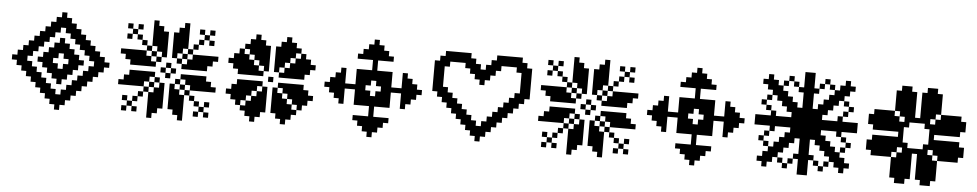

<svg xmlns="http://www.w3.org/2000/svg" viewBox="-43 -1194 7919 1556"><g transform="rotate(5 3916.5 -416.5)"><path d="M250 -416.7H291.7V-375H250ZM291.7 -458.3H333.3V-416.7H291.7ZM333.3 -500H375V-458.3H333.3ZM375 -541.7H416.7V-500H375ZM416.7 -583.3H458.3V-541.7H416.7ZM458.3 -541.7H500V-500H458.3ZM500 -500H541.7V-458.3H500ZM541.7 -458.3H583.3V-416.7H541.7ZM583.3 -416.7H625V-375H583.3ZM541.7 -375H583.3V-333.3H541.7ZM500 -333.3H541.7V-291.7H500ZM458.3 -291.7H500V-250H458.3ZM416.7 -250H458.3V-208.3H416.7ZM375 -291.7H416.7V-250H375ZM333.3 -333.3H375V-291.7H333.3ZM291.7 -375H333.3V-333.3H291.7ZM41.7 -416.7H83.3V-375H41.7ZM83.3 -458.3H125V-416.7H83.3ZM125 -500H166.7V-458.3H125ZM125 -333.3H166.7V-291.7H125ZM83.3 -375H125V-333.3H83.3ZM166.7 -541.7H208.3V-500H166.7ZM208.3 -583.3H250V-541.7H208.3ZM250 -625H291.7V-583.3H250ZM291.7 -666.7H333.3V-625H291.7ZM333.3 -708.3H375V-666.7H333.3ZM375 -750H416.7V-708.3H375ZM416.7 -791.7H458.3V-750H416.7ZM166.7 -291.7H208.3V-250H166.7ZM208.3 -250H250V-208.3H208.3ZM250 -208.3H291.7V-166.7H250ZM291.7 -166.7H333.3V-125H291.7ZM333.3 -125H375V-83.3H333.3ZM375 -83.3H416.7V-41.7H375ZM416.7 -41.7H458.3V0H416.7ZM458.3 -83.3H500V-41.7H458.3ZM500 -125H541.7V-83.3H500ZM541.7 -166.7H583.3V-125H541.7ZM583.3 -208.3H625V-166.7H583.3ZM625 -250H666.7V-208.3H625ZM666.7 -291.7H708.3V-250H666.7ZM708.3 -333.3H750V-291.7H708.3ZM750 -375H791.7V-333.3H750ZM791.7 -416.7H833.3V-375H791.7ZM666.7 -541.7H708.3V-500H666.7ZM708.3 -500H750V-458.3H708.3ZM750 -458.3H791.7V-416.7H750ZM625 -583.3H666.7V-541.7H625ZM583.3 -625H625V-583.3H583.3ZM541.7 -666.7H583.3V-625H541.7ZM500 -708.3H541.7V-666.7H500ZM458.3 -750H500V-708.3H458.3ZM83.3 -416.7H125V-375H83.3ZM125 -375H166.7V-333.3H125ZM166.7 -333.3H208.3V-291.7H166.7ZM208.3 -291.7H250V-250H208.3ZM250 -250H291.7V-208.3H250ZM291.7 -208.3H333.3V-166.7H291.7ZM333.3 -166.7H375V-125H333.3ZM375 -125H416.7V-83.3H375ZM416.7 -83.3H458.3V-41.7H416.7ZM458.3 -125H500V-83.3H458.3ZM500 -166.7H541.7V-125H500ZM541.7 -208.3H583.3V-166.7H541.7ZM583.3 -250H625V-208.3H583.3ZM625 -291.7H666.7V-250H625ZM666.7 -333.3H708.3V-291.7H666.7ZM708.3 -375H750V-333.3H708.3ZM750 -416.7H791.7V-375H750ZM708.3 -458.3H750V-416.7H708.3ZM666.7 -500H708.3V-458.3H666.7ZM625 -541.7H666.7V-500H625ZM583.3 -583.3H625V-541.7H583.3ZM541.7 -625H583.3V-583.3H541.7ZM500 -666.7H541.7V-625H500ZM458.3 -708.3H500V-666.7H458.3ZM416.7 -750H458.3V-708.3H416.7ZM375 -708.3H416.7V-666.7H375ZM333.3 -666.7H375V-625H333.3ZM291.7 -625H333.3V-583.3H291.7ZM250 -583.3H291.7V-541.7H250ZM208.3 -541.7H250V-500H208.3ZM166.7 -500H208.3V-458.3H166.7ZM125 -458.3H166.7V-416.7H125ZM291.7 -416.7H333.3V-375H291.7ZM333.3 -458.3H375V-416.7H333.3ZM375 -500H416.7V-458.3H375ZM416.7 -541.7H458.3V-500H416.7ZM458.3 -500H500V-458.3H458.3ZM500 -458.3H541.7V-416.7H500ZM541.7 -416.7H583.3V-375H541.7ZM500 -375H541.7V-333.3H500ZM458.3 -333.3H500V-291.7H458.3ZM416.7 -291.7H458.3V-250H416.7ZM375 -333.3H416.7V-291.7H375ZM333.3 -375H375V-333.3H333.3ZM333.3 -416.7H375V-375H333.3ZM375 -458.3H416.7V-416.7H375ZM416.7 -500H458.3V-458.3H416.7ZM458.3 -458.3H500V-416.7H458.3ZM500 -416.7H541.7V-375H500ZM458.3 -375H500V-333.3H458.3ZM416.7 -333.3H458.3V-291.7H416.7ZM375 -375H416.7V-333.3H375ZM416.7 -125H458.3V-83.3H416.7ZM375 -166.7H416.7V-125H375ZM333.3 -208.3H375V-166.7H333.3ZM291.7 -250H333.3V-208.3H291.7ZM250 -291.7H291.7V-250H250ZM208.3 -333.3H250V-291.7H208.3ZM166.7 -375H208.3V-333.3H166.7ZM125 -416.7H166.7V-375H125ZM166.7 -458.3H208.3V-416.7H166.7ZM208.3 -500H250V-458.3H208.3ZM250 -541.7H291.7V-500H250ZM291.7 -583.3H333.3V-541.7H291.7ZM333.3 -625H375V-583.3H333.3ZM375 -666.7H416.7V-625H375ZM416.7 -708.3H458.3V-666.7H416.7ZM458.3 -666.7H500V-625H458.3ZM500 -625H541.7V-583.3H500ZM541.7 -583.3H583.3V-541.7H541.7ZM583.3 -541.7H625V-500H583.3ZM625 -500H666.7V-458.3H625ZM666.7 -458.3H708.3V-416.7H666.7ZM708.3 -416.7H750V-375H708.3ZM666.7 -375H708.3V-333.3H666.7ZM625 -333.3H666.7V-291.7H625ZM583.3 -291.7H625V-250H583.3ZM541.7 -250H583.3V-208.3H541.7ZM500 -208.3H541.7V-166.7H500ZM458.3 -166.7H500V-125H458.3Z M1000 -500H1041.7V-458.3H1000ZM1041.7 -500H1083.3V-458.3H1041.7ZM1083.3 -500H1125V-458.3H1083.3ZM958.3 -541.7H1000V-500H958.3ZM1041.7 -458.3H1083.3V-416.7H1041.7ZM1083.3 -458.3H1125V-416.7H1083.3ZM1083.3 -541.7H1125V-500H1083.3ZM1000 -541.7H1041.7V-500H1000ZM1041.7 -541.7H1083.3V-500H1041.7ZM1041.7 -375H1083.3V-333.3H1041.7ZM1083.3 -375H1125V-333.3H1083.3ZM1041.7 -333.3H1083.3V-291.7H1041.7ZM1000 -333.3H1041.7V-291.7H1000ZM1000 -291.7H1041.7V-250H1000ZM958.3 -291.7H1000V-250H958.3ZM1083.3 -291.7H1125V-250H1083.3ZM1083.3 -333.3H1125V-291.7H1083.3ZM1041.7 -291.7H1083.3V-250H1041.7ZM1166.7 -83.3H1208.3V-41.7H1166.7ZM1208.3 -125H1250V-83.3H1208.3ZM1250 -166.7H1291.7V-125H1250ZM1250 -208.3H1291.7V-166.7H1250ZM1208.3 -208.3H1250V-166.7H1208.3ZM1166.7 -208.3H1208.3V-166.7H1166.7ZM1166.7 -166.7H1208.3V-125H1166.7ZM1166.7 -125H1208.3V-83.3H1166.7ZM1208.3 -166.7H1250V-125H1208.3ZM1333.3 -166.7H1375V-125H1333.3ZM1333.3 -208.3H1375V-166.7H1333.3ZM1375 -125H1416.7V-83.3H1375ZM1416.7 -83.3H1458.3V-41.7H1416.7ZM1416.7 -208.3H1458.3V-166.7H1416.7ZM1375 -208.3H1416.7V-166.7H1375ZM1375 -166.7H1416.7V-125H1375ZM1416.7 -166.7H1458.3V-125H1416.7ZM1416.7 -125H1458.3V-83.3H1416.7ZM1125 -375H1166.7V-333.3H1125ZM1166.7 -375H1208.3V-333.3H1166.7ZM1250 -291.7H1291.7V-250H1250ZM1250 -250H1291.7V-208.3H1250ZM1125 -458.3H1166.7V-416.7H1125ZM1166.7 -458.3H1208.3V-416.7H1166.7ZM1250 -541.7H1291.7V-500H1250ZM1250 -583.3H1291.7V-541.7H1250ZM1208.3 -583.3H1250V-541.7H1208.3ZM1125 -500H1166.7V-458.3H1125ZM1208.3 -250H1250V-208.3H1208.3ZM1125 -333.3H1166.7V-291.7H1125ZM1166.7 -625H1208.3V-583.3H1166.7ZM1166.7 -666.7H1208.3V-625H1166.7ZM1166.7 -708.3H1208.3V-666.7H1166.7ZM1166.7 -750H1208.3V-708.3H1166.7ZM1208.3 -625H1250V-583.3H1208.3ZM1208.3 -666.7H1250V-625H1208.3ZM1208.3 -708.3H1250V-666.7H1208.3ZM1250 -625H1291.7V-583.3H1250ZM1333.3 -541.7H1375V-500H1333.3ZM1333.3 -583.3H1375V-541.7H1333.3ZM1333.3 -625H1375V-583.3H1333.3ZM1333.3 -666.7H1375V-625H1333.3ZM1375 -583.3H1416.7V-541.7H1375ZM1375 -625H1416.7V-583.3H1375ZM1375 -666.7H1416.7V-625H1375ZM1375 -708.3H1416.7V-666.7H1375ZM1416.7 -625H1458.3V-583.3H1416.7ZM1416.7 -666.7H1458.3V-625H1416.7ZM1416.7 -708.3H1458.3V-666.7H1416.7ZM1416.7 -750H1458.3V-708.3H1416.7ZM1458.3 -500H1500V-458.3H1458.3ZM1416.7 -458.3H1458.3V-416.7H1416.7ZM1458.3 -458.3H1500V-416.7H1458.3ZM1416.7 -375H1458.3V-333.3H1416.7ZM1458.3 -375H1500V-333.3H1458.3ZM1333.3 -291.7H1375V-250H1333.3ZM1333.3 -250H1375V-208.3H1333.3ZM1375 -250H1416.7V-208.3H1375ZM1458.3 -333.3H1500V-291.7H1458.3ZM1583.3 -291.7H1625V-250H1583.3ZM1541.7 -291.7H1583.3V-250H1541.7ZM1500 -291.7H1541.7V-250H1500ZM1541.7 -333.3H1583.3V-291.7H1541.7ZM1500 -333.3H1541.7V-291.7H1500ZM1500 -375H1541.7V-333.3H1500ZM1500 -541.7H1541.7V-500H1500ZM1541.7 -541.7H1583.3V-500H1541.7ZM1583.3 -541.7H1625V-500H1583.3ZM1500 -458.3H1541.7V-416.7H1500ZM1500 -500H1541.7V-458.3H1500ZM1541.7 -500H1583.3V-458.3H1541.7ZM1541.7 -458.3H1583.3V-416.7H1541.7ZM1583.3 -500H1625V-458.3H1583.3ZM1625 -541.7H1666.7V-500H1625ZM1541.7 -375H1583.3V-333.3H1541.7ZM1583.3 -333.3H1625V-291.7H1583.3ZM1625 -291.7H1666.7V-250H1625ZM1250 -666.7H1291.7V-625H1250ZM1208.3 -500H1250V-458.3H1208.3ZM1166.7 -541.7H1208.3V-500H1166.7ZM1125 -583.3H1166.7V-541.7H1125ZM1208.3 -333.3H1250V-291.7H1208.3ZM1166.7 -291.7H1208.3V-250H1166.7ZM1125 -250H1166.7V-208.3H1125ZM1416.7 -291.7H1458.3V-250H1416.7ZM1375 -333.3H1416.7V-291.7H1375ZM1458.3 -250H1500V-208.3H1458.3ZM1458.3 -583.3H1500V-541.7H1458.3ZM1416.7 -541.7H1458.3V-500H1416.7ZM1375 -500H1416.7V-458.3H1375ZM1416.7 -41.7H1458.3V0H1416.7ZM1375 -83.3H1416.7V-41.7H1375ZM1333.3 -125H1375V-83.3H1333.3ZM1166.7 -41.7H1208.3V0H1166.7ZM1208.3 -83.3H1250V-41.7H1208.3ZM1250 -125H1291.7V-83.3H1250ZM1000 -458.3H1041.7V-416.7H1000ZM958.3 -500H1000V-458.3H958.3ZM916.7 -541.7H958.3V-500H916.7ZM1000 -375H1041.7V-333.3H1000ZM958.3 -333.3H1000V-291.7H958.3ZM916.7 -291.7H958.3V-250H916.7ZM1583.3 -375H1625V-333.3H1583.3ZM1625 -333.3H1666.7V-291.7H1625ZM1666.7 -291.7H1708.3V-250H1666.7ZM1583.3 -458.3H1625V-416.7H1583.3ZM1625 -500H1666.7V-458.3H1625ZM1666.7 -541.7H1708.3V-500H1666.7ZM1333.3 -708.3H1375V-666.7H1333.3ZM1375 -750H1416.7V-708.3H1375ZM1416.7 -791.7H1458.3V-750H1416.7ZM1250 -708.3H1291.7V-666.7H1250ZM1208.3 -750H1250V-708.3H1208.3ZM1166.7 -791.7H1208.3V-750H1166.7ZM1291.7 -458.3H1333.3V-416.7H1291.7ZM1250 -416.7H1291.7V-375H1250ZM1291.7 -375H1333.3V-333.3H1291.7ZM1333.3 -416.7H1375V-375H1333.3ZM1500 -625H1541.7V-583.3H1500ZM1541.7 -666.7H1583.3V-625H1541.7ZM1583.3 -708.3H1625V-666.7H1583.3ZM1541.7 -750H1583.3V-708.3H1541.7ZM1625 -750H1666.7V-708.3H1625ZM1625 -666.7H1666.7V-625H1625ZM1083.3 -625H1125V-583.3H1083.3ZM1041.7 -666.7H1083.3V-625H1041.7ZM1000 -708.3H1041.7V-666.7H1000ZM958.3 -750H1000V-708.3H958.3ZM1041.7 -750H1083.3V-708.3H1041.7ZM958.3 -666.7H1000V-625H958.3ZM1083.3 -208.3H1125V-166.7H1083.3ZM1041.7 -166.7H1083.3V-125H1041.7ZM1000 -125H1041.7V-83.3H1000ZM1041.7 -83.3H1083.3V-41.7H1041.7ZM958.3 -83.3H1000V-41.7H958.3ZM958.3 -166.7H1000V-125H958.3ZM1500 -208.3H1541.7V-166.7H1500ZM1541.7 -166.7H1583.3V-125H1541.7ZM1583.3 -125H1625V-83.3H1583.3ZM1625 -166.7H1666.7V-125H1625ZM1625 -83.3H1666.7V-41.7H1625ZM1541.7 -83.3H1583.3V-41.7H1541.7Z M2041.7 -125H2083.3V-83.3H2041.7ZM2000 -125H2041.7V-83.3H2000ZM1958.3 -125H2000V-83.3H1958.3ZM2083.3 -166.7H2125V-125H2083.3ZM2041.7 -166.7H2083.3V-125H2041.7ZM2000 -166.7H2041.7V-125H2000ZM1958.3 -166.7H2000V-125H1958.3ZM1916.7 -166.7H1958.3V-125H1916.7ZM2083.3 -208.3H2125V-166.7H2083.3ZM2041.7 -208.3H2083.3V-166.7H2041.7ZM2000 -208.3H2041.7V-166.7H2000ZM2083.3 -250H2125V-208.3H2083.3ZM2041.7 -250H2083.3V-208.3H2041.7ZM2083.3 -291.7H2125V-250H2083.3ZM1958.3 -208.3H2000V-166.7H1958.3ZM2000 -250H2041.7V-208.3H2000ZM2041.7 -291.7H2083.3V-250H2041.7ZM2083.3 -333.3H2125V-291.7H2083.3ZM2166.7 -166.7H2208.3V-125H2166.7ZM2166.7 -208.3H2208.3V-166.7H2166.7ZM2166.7 -250H2208.3V-208.3H2166.7ZM2166.7 -291.7H2208.3V-250H2166.7ZM2166.7 -333.3H2208.3V-291.7H2166.7ZM2208.3 -291.7H2250V-250H2208.3ZM2250 -250H2291.7V-208.3H2250ZM2291.7 -208.3H2333.3V-166.7H2291.7ZM2333.3 -166.7H2375V-125H2333.3ZM2291.7 -125H2333.3V-83.3H2291.7ZM2250 -125H2291.7V-83.3H2250ZM2208.3 -125H2250V-83.3H2208.3ZM2208.3 -166.7H2250V-125H2208.3ZM2208.3 -208.3H2250V-166.7H2208.3ZM2208.3 -250H2250V-208.3H2208.3ZM2250 -208.3H2291.7V-166.7H2250ZM2250 -166.7H2291.7V-125H2250ZM2291.7 -166.7H2333.3V-125H2291.7ZM2375 -208.3H2416.7V-166.7H2375ZM2333.3 -250H2375V-208.3H2333.3ZM2291.7 -291.7H2333.3V-250H2291.7ZM2250 -333.3H2291.7V-291.7H2250ZM2208.3 -375H2250V-333.3H2208.3ZM2250 -375H2291.7V-333.3H2250ZM2291.7 -375H2333.3V-333.3H2291.7ZM2333.3 -375H2375V-333.3H2333.3ZM2375 -375H2416.7V-333.3H2375ZM2291.7 -333.3H2333.3V-291.7H2291.7ZM2333.3 -333.3H2375V-291.7H2333.3ZM2375 -333.3H2416.7V-291.7H2375ZM2375 -291.7H2416.7V-250H2375ZM2333.3 -291.7H2375V-250H2333.3ZM2375 -250H2416.7V-208.3H2375ZM2416.7 -250H2458.3V-208.3H2416.7ZM2416.7 -291.7H2458.3V-250H2416.7ZM2416.7 -333.3H2458.3V-291.7H2416.7ZM2041.7 -375H2083.3V-333.3H2041.7ZM2000 -375H2041.7V-333.3H2000ZM1958.3 -375H2000V-333.3H1958.3ZM1916.7 -375H1958.3V-333.3H1916.7ZM1875 -375H1916.7V-333.3H1875ZM2000 -333.3H2041.7V-291.7H2000ZM1958.3 -291.7H2000V-250H1958.3ZM1916.7 -250H1958.3V-208.3H1916.7ZM1875 -208.3H1916.7V-166.7H1875ZM1875 -250H1916.7V-208.3H1875ZM1875 -291.7H1916.7V-250H1875ZM1875 -333.3H1916.7V-291.7H1875ZM1916.7 -333.3H1958.3V-291.7H1916.7ZM1958.3 -333.3H2000V-291.7H1958.3ZM1916.7 -291.7H1958.3V-250H1916.7ZM1833.3 -250H1875V-208.3H1833.3ZM1833.3 -291.7H1875V-250H1833.3ZM1833.3 -333.3H1875V-291.7H1833.3ZM2041.7 -666.7V-708.3H2083.3V-666.7ZM2000 -666.7V-708.3H2041.7V-666.7ZM1958.3 -666.7V-708.3H2000V-666.7ZM2083.3 -625V-666.7H2125V-625ZM2041.7 -625V-666.7H2083.3V-625ZM2000 -625V-666.7H2041.7V-625ZM1958.3 -625V-666.7H2000V-625ZM1916.7 -625V-666.7H1958.3V-625ZM2083.3 -583.3V-625H2125V-583.3ZM2041.7 -583.3V-625H2083.3V-583.3ZM2000 -583.3V-625H2041.7V-583.3ZM2083.3 -541.7V-583.3H2125V-541.7ZM2041.7 -541.7V-583.3H2083.3V-541.7ZM2083.3 -500V-541.7H2125V-500ZM1958.3 -583.3V-625H2000V-583.3ZM2000 -541.7V-583.3H2041.7V-541.7ZM2041.7 -500V-541.7H2083.3V-500ZM2083.3 -458.3V-500H2125V-458.3ZM2166.7 -625V-666.7H2208.3V-625ZM2166.7 -583.3V-625H2208.3V-583.3ZM2166.7 -541.7V-583.3H2208.3V-541.7ZM2166.7 -500V-541.7H2208.3V-500ZM2166.7 -458.3V-500H2208.3V-458.3ZM2208.3 -500V-541.7H2250V-500ZM2250 -541.7V-583.3H2291.7V-541.7ZM2291.7 -583.3V-625H2333.3V-583.3ZM2333.3 -625V-666.7H2375V-625ZM2291.7 -666.7V-708.3H2333.3V-666.7ZM2250 -666.7V-708.3H2291.7V-666.7ZM2208.3 -666.7V-708.3H2250V-666.7ZM2208.3 -625V-666.7H2250V-625ZM2208.3 -583.3V-625H2250V-583.3ZM2208.3 -541.7V-583.3H2250V-541.7ZM2250 -583.3V-625H2291.7V-583.3ZM2250 -625V-666.7H2291.7V-625ZM2291.7 -625V-666.7H2333.3V-625ZM2375 -583.3V-625H2416.7V-583.3ZM2333.3 -541.7V-583.3H2375V-541.7ZM2291.7 -500V-541.7H2333.3V-500ZM2250 -458.3V-500H2291.7V-458.3ZM2208.3 -416.7V-458.3H2250V-416.7ZM2250 -416.7V-458.3H2291.7V-416.7ZM2291.7 -416.7V-458.3H2333.3V-416.7ZM2333.3 -416.7V-458.3H2375V-416.7ZM2375 -416.7V-458.3H2416.7V-416.7ZM2291.7 -458.3V-500H2333.3V-458.3ZM2333.3 -458.3V-500H2375V-458.3ZM2375 -458.3V-500H2416.7V-458.3ZM2375 -500V-541.7H2416.7V-500ZM2333.3 -500V-541.7H2375V-500ZM2375 -541.7V-583.3H2416.7V-541.7ZM2416.7 -541.7V-583.3H2458.3V-541.7ZM2416.7 -500V-541.7H2458.3V-500ZM2416.7 -458.3V-500H2458.3V-458.3ZM2041.7 -416.7V-458.3H2083.3V-416.7ZM2000 -416.7V-458.3H2041.7V-416.7ZM1958.3 -416.7V-458.3H2000V-416.7ZM1916.7 -416.7V-458.3H1958.3V-416.7ZM1875 -416.7V-458.3H1916.7V-416.7ZM2000 -458.3V-500H2041.7V-458.3ZM1958.3 -500V-541.7H2000V-500ZM1916.7 -541.7V-583.3H1958.3V-541.7ZM1875 -541.7V-583.3H1916.7V-541.7ZM1875 -500V-541.7H1916.7V-500ZM1875 -458.3V-500H1916.7V-458.3ZM1916.7 -458.3V-500H1958.3V-458.3ZM1958.3 -458.3V-500H2000V-458.3ZM1916.7 -500V-541.7H1958.3V-500ZM1833.3 -500V-541.7H1875V-500ZM1833.3 -458.3V-500H1875V-458.3ZM2125 -416.7H2166.7V-375H2125ZM1791.7 -291.7H1833.3V-250H1791.7ZM2000 -750H2041.7V-708.3H2000ZM2458.3 -541.7H2500V-500H2458.3ZM2458.3 -291.7H2500V-250H2458.3ZM2250 -83.3H2291.7V-41.7H2250ZM2000 -83.3H2041.7V-41.7H2000ZM2250 -750H2291.7V-708.3H2250ZM1875 -625H1916.7V-583.3H1875ZM1833.3 -583.3H1875V-541.7H1833.3ZM1791.7 -541.7H1833.3V-500H1791.7Z M2583.3 -416.7H2625V-375H2583.3ZM2625 -458.3H2666.7V-416.7H2625ZM2625 -416.7H2666.7V-375H2625ZM2625 -375H2666.7V-333.3H2625ZM2666.7 -500H2708.3V-458.3H2666.7ZM2666.7 -458.3H2708.3V-416.7H2666.7ZM2666.7 -416.7H2708.3V-375H2666.7ZM2666.7 -375H2708.3V-333.3H2666.7ZM2666.7 -333.3H2708.3V-291.7H2666.7ZM2708.3 -541.7H2750V-500H2708.3ZM2708.3 -458.3H2750V-416.7H2708.3ZM2708.3 -416.7H2750V-375H2708.3ZM2708.3 -375H2750V-333.3H2708.3ZM2708.3 -333.3H2750V-291.7H2708.3ZM2708.3 -291.7H2750V-250H2708.3ZM2708.3 -500H2750V-458.3H2708.3ZM2750 -416.7H2791.7V-375H2750ZM2791.7 -416.7H2833.3V-375H2791.7ZM2833.3 -416.7H2875V-375H2833.3ZM2833.3 -458.3H2875V-416.7H2833.3ZM2833.3 -500H2875V-458.3H2833.3ZM2833.3 -541.7H2875V-500H2833.3ZM2875 -541.7H2916.7V-500H2875ZM2916.7 -541.7H2958.3V-500H2916.7ZM2958.3 -541.7H3000V-500H2958.3ZM3000 -541.7H3041.7V-500H3000ZM3041.7 -541.7H3083.3V-500H3041.7ZM2833.3 -375H2875V-333.3H2833.3ZM2833.3 -333.3H2875V-291.7H2833.3ZM2833.3 -291.7H2875V-250H2833.3ZM2875 -291.7H2916.7V-250H2875ZM2916.7 -291.7H2958.3V-250H2916.7ZM2958.3 -291.7H3000V-250H2958.3ZM3000 -291.7H3041.7V-250H3000ZM3041.7 -291.7H3083.3V-250H3041.7ZM3083.3 -291.7H3125V-250H3083.3ZM3083.3 -333.3H3125V-291.7H3083.3ZM3041.7 -375H3083.3V-333.3H3041.7ZM3041.7 -416.7H3083.3V-375H3041.7ZM3041.7 -458.3H3083.3V-416.7H3041.7ZM3041.7 -500H3083.3V-458.3H3041.7ZM3083.3 -541.7H3125V-500H3083.3ZM3083.3 -500H3125V-458.3H3083.3ZM3083.3 -458.3H3125V-416.7H3083.3ZM3083.3 -416.7H3125V-375H3083.3ZM3083.3 -375H3125V-333.3H3083.3ZM3041.7 -333.3H3083.3V-291.7H3041.7ZM3000 -333.3H3041.7V-291.7H3000ZM2958.3 -333.3H3000V-291.7H2958.3ZM2916.7 -333.3H2958.3V-291.7H2916.7ZM2875 -333.3H2916.7V-291.7H2875ZM2875 -375H2916.7V-333.3H2875ZM2875 -416.7H2916.7V-375H2875ZM2875 -500H2916.7V-458.3H2875ZM2916.7 -500H2958.3V-458.3H2916.7ZM2958.3 -500H3000V-458.3H2958.3ZM3000 -500H3041.7V-458.3H3000ZM3000 -458.3H3041.7V-416.7H3000ZM2875 -458.3H2916.7V-416.7H2875ZM2916.7 -458.3H2958.3V-416.7H2916.7ZM2916.7 -375H2958.3V-333.3H2916.7ZM3000 -375H3041.7V-333.3H3000ZM3375 -416.7V-375H3333.3V-416.7ZM3333.3 -458.3V-416.7H3291.7V-458.3ZM3333.3 -416.7V-375H3291.7V-416.7ZM3333.3 -375V-333.3H3291.7V-375ZM3291.7 -500V-458.3H3250V-500ZM3291.7 -458.3V-416.7H3250V-458.3ZM3291.7 -416.7V-375H3250V-416.7ZM3291.7 -375V-333.3H3250V-375ZM3291.7 -333.3V-291.7H3250V-333.3ZM3250 -541.7V-500H3208.3V-541.7ZM3250 -458.3V-416.7H3208.3V-458.3ZM3250 -416.7V-375H3208.3V-416.7ZM3250 -375V-333.3H3208.3V-375ZM3250 -333.3V-291.7H3208.3V-333.3ZM3250 -291.7V-250H3208.3V-291.7ZM3250 -500V-458.3H3208.3V-500ZM3208.3 -416.7V-375H3166.7V-416.7ZM3166.7 -416.7V-375H3125V-416.7ZM3000 0H2958.3V-41.7H3000ZM3041.7 -41.7H3000V-83.3H3041.7ZM3000 -41.7H2958.3V-83.3H3000ZM2958.3 -41.7H2916.7V-83.3H2958.3ZM3083.3 -83.3H3041.7V-125H3083.3ZM3041.7 -83.3H3000V-125H3041.7ZM3000 -83.3H2958.3V-125H3000ZM2958.3 -83.3H2916.7V-125H2958.3ZM2916.7 -83.3H2875V-125H2916.7ZM3125 -125H3083.3V-166.7H3125ZM3041.7 -125H3000V-166.7H3041.7ZM3000 -125H2958.3V-166.7H3000ZM2958.3 -125H2916.7V-166.7H2958.3ZM2916.7 -125H2875V-166.7H2916.7ZM2875 -125H2833.3V-166.7H2875ZM3083.3 -125H3041.7V-166.7H3083.3ZM3000 -166.7H2958.3V-208.3H3000ZM3000 -208.3H2958.3V-250H3000ZM3000 -791.7V-750H2958.3V-791.7ZM3041.7 -750V-708.3H3000V-750ZM3000 -750V-708.3H2958.3V-750ZM2958.3 -750V-708.3H2916.7V-750ZM3083.3 -708.3V-666.7H3041.7V-708.3ZM3041.7 -708.3V-666.7H3000V-708.3ZM3000 -708.3V-666.7H2958.3V-708.3ZM2958.3 -708.3V-666.7H2916.7V-708.3ZM2916.7 -708.3V-666.7H2875V-708.3ZM3125 -666.7V-625H3083.3V-666.7ZM3041.7 -666.7V-625H3000V-666.7ZM3000 -666.7V-625H2958.3V-666.7ZM2958.3 -666.7V-625H2916.7V-666.7ZM2916.7 -666.7V-625H2875V-666.7ZM2875 -666.7V-625H2833.3V-666.7ZM3083.3 -666.7V-625H3041.7V-666.7ZM3000 -625V-583.3H2958.3V-625ZM3000 -583.3V-541.7H2958.3V-583.3Z M3791.7 -125H3833.3V-83.3H3791.7ZM3750 -166.7H3791.7V-125H3750ZM3708.3 -208.3H3750V-166.7H3708.3ZM3666.7 -250H3708.3V-208.3H3666.7ZM3625 -291.7H3666.7V-250H3625ZM3583.3 -333.3H3625V-291.7H3583.3ZM3541.7 -375H3583.3V-333.3H3541.7ZM3541.7 -416.7H3583.3V-375H3541.7ZM3541.7 -458.3H3583.3V-416.7H3541.7ZM3500 -458.3H3541.7V-416.7H3500ZM3500 -500H3541.7V-458.3H3500ZM3500 -541.7H3541.7V-500H3500ZM3500 -583.3H3541.7V-541.7H3500ZM3458.3 -541.7H3500V-500H3458.3ZM3458.3 -583.3H3500V-541.7H3458.3ZM3458.3 -625H3500V-583.3H3458.3ZM3500 -416.7H3541.7V-375H3500ZM3458.3 -458.3H3500V-416.7H3458.3ZM3458.3 -500H3500V-458.3H3458.3ZM3875 -125H3916.7V-83.3H3875ZM3916.7 -166.7H3958.3V-125H3916.7ZM3958.3 -208.3H4000V-166.7H3958.3ZM4000 -250H4041.7V-208.3H4000ZM4041.7 -291.7H4083.3V-250H4041.7ZM4083.3 -333.3H4125V-291.7H4083.3ZM4125 -375H4166.7V-333.3H4125ZM4166.7 -416.7H4208.3V-375H4166.7ZM4208.3 -458.3H4250V-416.7H4208.3ZM4166.7 -458.3H4208.3V-416.7H4166.7ZM4125 -458.3H4166.7V-416.7H4125ZM4208.3 -500H4250V-458.3H4208.3ZM4208.3 -541.7H4250V-500H4208.3ZM4208.3 -583.3H4250V-541.7H4208.3ZM4208.3 -625H4250V-583.3H4208.3ZM4208.3 -666.7H4250V-625H4208.3ZM4166.7 -708.3H4208.3V-666.7H4166.7ZM3500 -666.7H3541.7V-625H3500ZM3500 -708.3H3541.7V-666.7H3500ZM3458.3 -666.7H3500V-625H3458.3ZM3541.7 -750H3583.3V-708.3H3541.7ZM3583.3 -750H3625V-708.3H3583.3ZM3625 -750H3666.7V-708.3H3625ZM3666.7 -750H3708.3V-708.3H3666.7ZM3708.3 -750H3750V-708.3H3708.3ZM3750 -708.3H3791.7V-666.7H3750ZM3791.7 -666.7H3833.3V-625H3791.7ZM4125 -708.3H4166.7V-666.7H4125ZM3875 -666.7H3916.7V-625H3875ZM3916.7 -708.3H3958.3V-666.7H3916.7ZM3958.3 -750H4000V-708.3H3958.3ZM4000 -750H4041.7V-708.3H4000ZM4041.7 -750H4083.3V-708.3H4041.7ZM4083.3 -750H4125V-708.3H4083.3ZM4125 -750H4166.7V-708.3H4125ZM3833.3 -625H3875V-583.3H3833.3ZM3833.3 -583.3H3875V-541.7H3833.3ZM3833.3 -166.7H3875V-125H3833.3ZM3833.3 -125H3875V-83.3H3833.3ZM3791.7 -166.7H3833.3V-125H3791.7ZM3791.7 -208.3H3833.3V-166.7H3791.7ZM3791.7 -583.3H3833.3V-541.7H3791.7ZM3791.7 -625H3833.3V-583.3H3791.7ZM3750 -625H3791.7V-583.3H3750ZM3750 -666.7H3791.7V-625H3750ZM3708.3 -666.7H3750V-625H3708.3ZM3708.3 -708.3H3750V-666.7H3708.3ZM3666.7 -708.3H3708.3V-666.7H3666.7ZM3541.7 -708.3H3583.3V-666.7H3541.7ZM3500 -625H3541.7V-583.3H3500ZM3583.3 -416.7H3625V-375H3583.3ZM3625 -375H3666.7V-333.3H3625ZM3583.3 -375H3625V-333.3H3583.3ZM3625 -333.3H3666.7V-291.7H3625ZM3666.7 -333.3H3708.3V-291.7H3666.7ZM3666.7 -291.7H3708.3V-250H3666.7ZM3708.3 -291.7H3750V-250H3708.3ZM3750 -250H3791.7V-208.3H3750ZM3708.3 -250H3750V-208.3H3708.3ZM3750 -208.3H3791.7V-166.7H3750ZM3875 -166.7H3916.7V-125H3875ZM3875 -208.3H3916.7V-166.7H3875ZM3875 -583.3H3916.7V-541.7H3875ZM3875 -625H3916.7V-583.3H3875ZM3916.7 -666.7H3958.3V-625H3916.7ZM3958.3 -666.7H4000V-625H3958.3ZM3958.3 -708.3H4000V-666.7H3958.3ZM4000 -708.3H4041.7V-666.7H4000ZM4041.7 -708.3H4083.3V-666.7H4041.7ZM4083.3 -708.3H4125V-666.7H4083.3ZM4166.7 -666.7H4208.3V-625H4166.7ZM4166.7 -625H4208.3V-583.3H4166.7ZM4166.7 -583.3H4208.3V-541.7H4166.7ZM4166.7 -541.7H4208.3V-500H4166.7ZM4166.7 -500H4208.3V-458.3H4166.7ZM4083.3 -416.7H4125V-375H4083.3ZM4125 -416.7H4166.7V-375H4125ZM4083.3 -375H4125V-333.3H4083.3ZM4041.7 -375H4083.3V-333.3H4041.7ZM4041.7 -333.3H4083.3V-291.7H4041.7ZM4000 -333.3H4041.7V-291.7H4000ZM4000 -291.7H4041.7V-250H4000ZM3958.3 -291.7H4000V-250H3958.3ZM3958.3 -250H4000V-208.3H3958.3ZM3916.7 -250H3958.3V-208.3H3916.7ZM3916.7 -208.3H3958.3V-166.7H3916.7ZM4125 -666.7H4166.7V-625H4125ZM3916.7 -625H3958.3V-583.3H3916.7ZM3583.3 -708.3H3625V-666.7H3583.3ZM3541.7 -666.7H3583.3V-625H3541.7ZM3625 -708.3H3666.7V-666.7H3625ZM3833.3 -541.7H3875V-500H3833.3ZM3833.3 -83.3H3875V-41.7H3833.3Z M4416.7 -500H4458.3V-458.3H4416.7ZM4458.3 -500H4500V-458.3H4458.3ZM4500 -500H4541.7V-458.3H4500ZM4375 -541.7H4416.7V-500H4375ZM4458.3 -458.3H4500V-416.7H4458.3ZM4500 -458.3H4541.7V-416.7H4500ZM4500 -541.7H4541.7V-500H4500ZM4416.7 -541.7H4458.3V-500H4416.7ZM4458.3 -541.7H4500V-500H4458.3ZM4458.3 -375H4500V-333.3H4458.3ZM4500 -375H4541.7V-333.3H4500ZM4458.3 -333.3H4500V-291.7H4458.3ZM4416.7 -333.3H4458.3V-291.7H4416.7ZM4416.7 -291.7H4458.3V-250H4416.7ZM4375 -291.7H4416.7V-250H4375ZM4500 -291.7H4541.7V-250H4500ZM4500 -333.3H4541.7V-291.7H4500ZM4458.3 -291.7H4500V-250H4458.3ZM4583.3 -83.3H4625V-41.7H4583.3ZM4625 -125H4666.7V-83.3H4625ZM4666.7 -166.7H4708.3V-125H4666.7ZM4666.7 -208.3H4708.3V-166.7H4666.7ZM4625 -208.3H4666.7V-166.7H4625ZM4583.3 -208.3H4625V-166.7H4583.3ZM4583.3 -166.7H4625V-125H4583.3ZM4583.3 -125H4625V-83.3H4583.3ZM4625 -166.7H4666.7V-125H4625ZM4750 -166.7H4791.7V-125H4750ZM4750 -208.3H4791.7V-166.7H4750ZM4791.7 -125H4833.3V-83.3H4791.7ZM4833.3 -83.3H4875V-41.7H4833.3ZM4833.3 -208.3H4875V-166.7H4833.3ZM4791.7 -208.3H4833.3V-166.7H4791.7ZM4791.7 -166.7H4833.3V-125H4791.7ZM4833.3 -166.7H4875V-125H4833.3ZM4833.3 -125H4875V-83.3H4833.3ZM4541.7 -375H4583.3V-333.3H4541.7ZM4583.3 -375H4625V-333.3H4583.3ZM4666.7 -291.7H4708.3V-250H4666.7ZM4666.7 -250H4708.3V-208.3H4666.7ZM4541.7 -458.3H4583.3V-416.7H4541.7ZM4583.3 -458.3H4625V-416.7H4583.3ZM4666.7 -541.7H4708.3V-500H4666.7ZM4666.7 -583.3H4708.3V-541.7H4666.7ZM4625 -583.3H4666.7V-541.7H4625ZM4541.7 -500H4583.3V-458.3H4541.7ZM4625 -250H4666.7V-208.3H4625ZM4541.7 -333.3H4583.3V-291.7H4541.7ZM4583.3 -625H4625V-583.3H4583.3ZM4583.3 -666.7H4625V-625H4583.3ZM4583.3 -708.3H4625V-666.7H4583.3ZM4583.3 -750H4625V-708.3H4583.3ZM4625 -625H4666.7V-583.3H4625ZM4625 -666.7H4666.7V-625H4625ZM4625 -708.3H4666.7V-666.7H4625ZM4666.7 -625H4708.3V-583.3H4666.7ZM4750 -541.7H4791.7V-500H4750ZM4750 -583.3H4791.7V-541.7H4750ZM4750 -625H4791.7V-583.3H4750ZM4750 -666.7H4791.7V-625H4750ZM4791.7 -583.3H4833.3V-541.7H4791.7ZM4791.7 -625H4833.3V-583.3H4791.7ZM4791.7 -666.7H4833.3V-625H4791.7ZM4791.7 -708.3H4833.3V-666.7H4791.7ZM4833.3 -625H4875V-583.3H4833.3ZM4833.3 -666.7H4875V-625H4833.3ZM4833.3 -708.3H4875V-666.7H4833.3ZM4833.3 -750H4875V-708.3H4833.3ZM4875 -500H4916.7V-458.3H4875ZM4833.3 -458.3H4875V-416.7H4833.3ZM4875 -458.3H4916.7V-416.7H4875ZM4833.3 -375H4875V-333.3H4833.3ZM4875 -375H4916.7V-333.3H4875ZM4750 -291.7H4791.7V-250H4750ZM4750 -250H4791.7V-208.3H4750ZM4791.7 -250H4833.3V-208.3H4791.7ZM4875 -333.3H4916.7V-291.7H4875ZM5000 -291.7H5041.7V-250H5000ZM4958.3 -291.7H5000V-250H4958.3ZM4916.7 -291.7H4958.3V-250H4916.7ZM4958.3 -333.3H5000V-291.7H4958.3ZM4916.7 -333.3H4958.3V-291.7H4916.7ZM4916.7 -375H4958.3V-333.3H4916.7ZM4916.7 -541.7H4958.3V-500H4916.7ZM4958.3 -541.7H5000V-500H4958.3ZM5000 -541.7H5041.7V-500H5000ZM4916.7 -458.3H4958.3V-416.7H4916.7ZM4916.7 -500H4958.3V-458.3H4916.7ZM4958.3 -500H5000V-458.3H4958.3ZM4958.3 -458.3H5000V-416.7H4958.3ZM5000 -500H5041.7V-458.3H5000ZM5041.7 -541.7H5083.3V-500H5041.7ZM4958.3 -375H5000V-333.3H4958.3ZM5000 -333.3H5041.7V-291.7H5000ZM5041.7 -291.7H5083.3V-250H5041.7ZM4666.7 -666.7H4708.3V-625H4666.7ZM4625 -500H4666.7V-458.3H4625ZM4583.3 -541.7H4625V-500H4583.3ZM4541.7 -583.3H4583.3V-541.7H4541.7ZM4625 -333.3H4666.7V-291.7H4625ZM4583.3 -291.7H4625V-250H4583.3ZM4541.7 -250H4583.3V-208.3H4541.7ZM4833.3 -291.7H4875V-250H4833.3ZM4791.7 -333.3H4833.3V-291.7H4791.7ZM4875 -250H4916.7V-208.3H4875ZM4875 -583.3H4916.7V-541.7H4875ZM4833.3 -541.7H4875V-500H4833.3ZM4791.7 -500H4833.3V-458.3H4791.7ZM4833.3 -41.7H4875V0H4833.3ZM4791.7 -83.3H4833.3V-41.7H4791.7ZM4750 -125H4791.7V-83.3H4750ZM4583.3 -41.7H4625V0H4583.3ZM4625 -83.3H4666.7V-41.7H4625ZM4666.7 -125H4708.3V-83.3H4666.7ZM4416.7 -458.3H4458.3V-416.7H4416.7ZM4375 -500H4416.7V-458.3H4375ZM4333.3 -541.7H4375V-500H4333.3ZM4416.7 -375H4458.3V-333.3H4416.7ZM4375 -333.3H4416.7V-291.7H4375ZM4333.3 -291.7H4375V-250H4333.3ZM5000 -375H5041.7V-333.3H5000ZM5041.7 -333.3H5083.3V-291.7H5041.7ZM5083.3 -291.7H5125V-250H5083.3ZM5000 -458.3H5041.7V-416.7H5000ZM5041.7 -500H5083.3V-458.3H5041.7ZM5083.3 -541.7H5125V-500H5083.3ZM4750 -708.3H4791.7V-666.7H4750ZM4791.7 -750H4833.3V-708.3H4791.7ZM4833.3 -791.7H4875V-750H4833.3ZM4666.7 -708.3H4708.3V-666.7H4666.7ZM4625 -750H4666.7V-708.3H4625ZM4583.3 -791.7H4625V-750H4583.3ZM4708.3 -458.3H4750V-416.7H4708.3ZM4666.7 -416.7H4708.3V-375H4666.7ZM4708.3 -375H4750V-333.3H4708.3ZM4750 -416.7H4791.7V-375H4750ZM4916.7 -625H4958.3V-583.3H4916.7ZM4958.3 -666.7H5000V-625H4958.3ZM5000 -708.3H5041.7V-666.7H5000ZM4958.3 -750H5000V-708.3H4958.3ZM5041.7 -750H5083.3V-708.3H5041.7ZM5041.7 -666.7H5083.3V-625H5041.7ZM4500 -625H4541.7V-583.3H4500ZM4458.3 -666.7H4500V-625H4458.3ZM4416.7 -708.3H4458.3V-666.7H4416.7ZM4375 -750H4416.7V-708.3H4375ZM4458.3 -750H4500V-708.3H4458.3ZM4375 -666.7H4416.7V-625H4375ZM4500 -208.3H4541.7V-166.7H4500ZM4458.3 -166.7H4500V-125H4458.3ZM4416.7 -125H4458.3V-83.3H4416.7ZM4458.3 -83.3H4500V-41.7H4458.3ZM4375 -83.3H4416.7V-41.7H4375ZM4375 -166.7H4416.7V-125H4375ZM4916.7 -208.3H4958.3V-166.7H4916.7ZM4958.3 -166.7H5000V-125H4958.3ZM5000 -125H5041.7V-83.3H5000ZM5041.7 -166.7H5083.3V-125H5041.7ZM5041.7 -83.3H5083.3V-41.7H5041.7ZM4958.3 -83.3H5000V-41.7H4958.3Z M5208.3 -416.7H5250V-375H5208.3ZM5250 -458.3H5291.7V-416.7H5250ZM5250 -416.7H5291.7V-375H5250ZM5250 -375H5291.7V-333.3H5250ZM5291.7 -500H5333.3V-458.3H5291.7ZM5291.7 -458.3H5333.3V-416.7H5291.7ZM5291.7 -416.7H5333.3V-375H5291.7ZM5291.7 -375H5333.3V-333.3H5291.7ZM5291.7 -333.3H5333.3V-291.7H5291.7ZM5333.3 -541.7H5375V-500H5333.3ZM5333.3 -458.3H5375V-416.7H5333.3ZM5333.3 -416.7H5375V-375H5333.3ZM5333.3 -375H5375V-333.3H5333.3ZM5333.3 -333.3H5375V-291.7H5333.3ZM5333.3 -291.7H5375V-250H5333.3ZM5333.3 -500H5375V-458.3H5333.3ZM5375 -416.7H5416.7V-375H5375ZM5416.7 -416.7H5458.3V-375H5416.7ZM5458.3 -416.7H5500V-375H5458.3ZM5458.3 -458.3H5500V-416.7H5458.3ZM5458.3 -500H5500V-458.3H5458.3ZM5458.3 -541.7H5500V-500H5458.3ZM5500 -541.7H5541.7V-500H5500ZM5541.7 -541.7H5583.3V-500H5541.7ZM5583.3 -541.7H5625V-500H5583.3ZM5625 -541.7H5666.7V-500H5625ZM5666.7 -541.7H5708.3V-500H5666.7ZM5458.3 -375H5500V-333.3H5458.3ZM5458.3 -333.3H5500V-291.7H5458.3ZM5458.3 -291.7H5500V-250H5458.3ZM5500 -291.7H5541.7V-250H5500ZM5541.7 -291.7H5583.3V-250H5541.7ZM5583.3 -291.7H5625V-250H5583.3ZM5625 -291.7H5666.7V-250H5625ZM5666.7 -291.7H5708.3V-250H5666.7ZM5708.3 -291.7H5750V-250H5708.3ZM5708.3 -333.3H5750V-291.7H5708.3ZM5666.7 -375H5708.3V-333.3H5666.7ZM5666.7 -416.7H5708.3V-375H5666.7ZM5666.7 -458.3H5708.3V-416.7H5666.7ZM5666.7 -500H5708.3V-458.3H5666.7ZM5708.3 -541.7H5750V-500H5708.3ZM5708.3 -500H5750V-458.3H5708.3ZM5708.3 -458.3H5750V-416.7H5708.3ZM5708.3 -416.7H5750V-375H5708.3ZM5708.3 -375H5750V-333.3H5708.3ZM5666.7 -333.3H5708.3V-291.7H5666.7ZM5625 -333.3H5666.7V-291.7H5625ZM5583.3 -333.3H5625V-291.7H5583.3ZM5541.7 -333.3H5583.3V-291.7H5541.7ZM5500 -333.3H5541.7V-291.7H5500ZM5500 -375H5541.7V-333.3H5500ZM5500 -416.7H5541.7V-375H5500ZM5500 -500H5541.7V-458.3H5500ZM5541.7 -500H5583.3V-458.3H5541.7ZM5583.3 -500H5625V-458.3H5583.3ZM5625 -500H5666.7V-458.3H5625ZM5625 -458.3H5666.7V-416.7H5625ZM5500 -458.3H5541.7V-416.7H5500ZM5541.7 -458.3H5583.3V-416.7H5541.7ZM5541.7 -375H5583.3V-333.3H5541.7ZM5625 -375H5666.7V-333.3H5625ZM6000 -416.7V-375H5958.3V-416.7ZM5958.3 -458.3V-416.7H5916.7V-458.3ZM5958.3 -416.7V-375H5916.7V-416.7ZM5958.3 -375V-333.3H5916.7V-375ZM5916.7 -500V-458.3H5875V-500ZM5916.7 -458.3V-416.7H5875V-458.3ZM5916.7 -416.7V-375H5875V-416.7ZM5916.7 -375V-333.3H5875V-375ZM5916.7 -333.3V-291.7H5875V-333.3ZM5875 -541.7V-500H5833.3V-541.7ZM5875 -458.3V-416.7H5833.3V-458.3ZM5875 -416.7V-375H5833.3V-416.7ZM5875 -375V-333.3H5833.3V-375ZM5875 -333.3V-291.7H5833.3V-333.3ZM5875 -291.7V-250H5833.3V-291.7ZM5875 -500V-458.3H5833.3V-500ZM5833.3 -416.7V-375H5791.7V-416.7ZM5791.7 -416.7V-375H5750V-416.7ZM5625 0H5583.3V-41.7H5625ZM5666.7 -41.7H5625V-83.3H5666.7ZM5625 -41.7H5583.3V-83.3H5625ZM5583.3 -41.7H5541.7V-83.3H5583.3ZM5708.3 -83.3H5666.7V-125H5708.3ZM5666.7 -83.3H5625V-125H5666.7ZM5625 -83.3H5583.3V-125H5625ZM5583.3 -83.3H5541.7V-125H5583.3ZM5541.7 -83.3H5500V-125H5541.7ZM5750 -125H5708.3V-166.7H5750ZM5666.7 -125H5625V-166.7H5666.7ZM5625 -125H5583.3V-166.7H5625ZM5583.3 -125H5541.7V-166.7H5583.3ZM5541.7 -125H5500V-166.7H5541.7ZM5500 -125H5458.3V-166.7H5500ZM5708.3 -125H5666.7V-166.7H5708.3ZM5625 -166.7H5583.3V-208.3H5625ZM5625 -208.3H5583.3V-250H5625ZM5625 -791.7V-750H5583.3V-791.7ZM5666.7 -750V-708.3H5625V-750ZM5625 -750V-708.3H5583.3V-750ZM5583.3 -750V-708.3H5541.7V-750ZM5708.3 -708.3V-666.7H5666.7V-708.3ZM5666.7 -708.3V-666.7H5625V-708.3ZM5625 -708.3V-666.7H5583.3V-708.3ZM5583.3 -708.3V-666.7H5541.7V-708.3ZM5541.7 -708.3V-666.7H5500V-708.3ZM5750 -666.7V-625H5708.3V-666.7ZM5666.7 -666.7V-625H5625V-666.7ZM5625 -666.7V-625H5583.3V-666.7ZM5583.3 -666.7V-625H5541.7V-666.7ZM5541.7 -666.7V-625H5500V-666.7ZM5500 -666.7V-625H5458.3V-666.7ZM5708.3 -666.7V-625H5666.7V-666.7ZM5625 -625V-583.3H5583.3V-625ZM5625 -583.3V-541.7H5583.3V-583.3Z M6083.3 -458.3H6125V-416.7H6083.3ZM6083.3 -416.7H6125V-375H6083.3ZM6166.7 -458.3H6208.3V-416.7H6166.7ZM6125 -458.3H6166.7V-416.7H6125ZM6125 -416.7H6166.7V-375H6125ZM6166.7 -416.7H6208.3V-375H6166.7ZM6208.3 -416.7H6250V-375H6208.3ZM6250 -416.7H6291.7V-375H6250ZM6291.7 -416.7H6333.3V-375H6291.7ZM6333.3 -416.7H6375V-375H6333.3ZM6333.3 -458.3H6375V-416.7H6333.3ZM6291.7 -458.3H6333.3V-416.7H6291.7ZM6250 -458.3H6291.7V-416.7H6250ZM6208.3 -458.3H6250V-416.7H6208.3ZM6458.3 -41.7H6500V0H6458.3ZM6500 -41.7H6541.7V0H6500ZM6458.3 -291.7H6500V-250H6458.3ZM6458.3 -250H6500V-208.3H6458.3ZM6458.3 -208.3H6500V-166.7H6458.3ZM6458.3 -166.7H6500V-125H6458.3ZM6458.3 -125H6500V-83.3H6458.3ZM6458.3 -83.3H6500V-41.7H6458.3ZM6500 -83.3H6541.7V-41.7H6500ZM6500 -125H6541.7V-83.3H6500ZM6500 -166.7H6541.7V-125H6500ZM6500 -208.3H6541.7V-166.7H6500ZM6500 -250H6541.7V-208.3H6500ZM6500 -291.7H6541.7V-250H6500ZM6500 -833.3H6541.7V-791.7H6500ZM6458.3 -833.3H6500V-791.7H6458.3ZM6458.3 -791.7H6500V-750H6458.3ZM6500 -791.7H6541.7V-750H6500ZM6500 -750H6541.7V-708.3H6500ZM6500 -708.3H6541.7V-666.7H6500ZM6500 -666.7H6541.7V-625H6500ZM6500 -625H6541.7V-583.3H6500ZM6500 -583.3H6541.7V-541.7H6500ZM6458.3 -583.3H6500V-541.7H6458.3ZM6458.3 -625H6500V-583.3H6458.3ZM6458.3 -666.7H6500V-625H6458.3ZM6458.3 -708.3H6500V-666.7H6458.3ZM6458.3 -750H6500V-708.3H6458.3ZM6875 -416.7H6916.7V-375H6875ZM6833.3 -458.3H6875V-416.7H6833.3ZM6625 -458.3H6666.7V-416.7H6625ZM6666.7 -458.3H6708.3V-416.7H6666.7ZM6708.3 -458.3H6750V-416.7H6708.3ZM6750 -458.3H6791.7V-416.7H6750ZM6791.7 -458.3H6833.3V-416.7H6791.7ZM6875 -458.3H6916.7V-416.7H6875ZM6833.3 -416.7H6875V-375H6833.3ZM6791.7 -416.7H6833.3V-375H6791.7ZM6750 -416.7H6791.7V-375H6750ZM6708.3 -416.7H6750V-375H6708.3ZM6666.7 -416.7H6708.3V-375H6666.7ZM6625 -416.7H6666.7V-375H6625ZM6458.3 -333.3H6500V-291.7H6458.3ZM6458.3 -375H6500V-333.3H6458.3ZM6458.3 -416.7H6500V-375H6458.3ZM6458.3 -458.3H6500V-416.7H6458.3ZM6458.3 -500H6500V-458.3H6458.3ZM6458.3 -541.7H6500V-500H6458.3ZM6500 -541.7H6541.7V-500H6500ZM6500 -500H6541.7V-458.3H6500ZM6500 -458.3H6541.7V-416.7H6500ZM6500 -416.7H6541.7V-375H6500ZM6500 -375H6541.7V-333.3H6500ZM6500 -333.3H6541.7V-291.7H6500ZM6583.3 -458.3H6625V-416.7H6583.3ZM6541.7 -458.3H6583.3V-416.7H6541.7ZM6416.7 -458.3H6458.3V-416.7H6416.7ZM6375 -458.3H6416.7V-416.7H6375ZM6375 -416.7H6416.7V-375H6375ZM6416.7 -416.7H6458.3V-375H6416.7ZM6541.7 -416.7H6583.3V-375H6541.7ZM6583.3 -416.7H6625V-375H6583.3ZM6416.7 -500H6458.3V-458.3H6416.7ZM6416.7 -541.7H6458.3V-500H6416.7ZM6375 -541.7H6416.7V-500H6375ZM6375 -500H6416.7V-458.3H6375ZM6375 -583.3H6416.7V-541.7H6375ZM6333.3 -583.3H6375V-541.7H6333.3ZM6333.3 -541.7H6375V-500H6333.3ZM6333.3 -625H6375V-583.3H6333.3ZM6291.7 -625H6333.3V-583.3H6291.7ZM6291.7 -583.3H6333.3V-541.7H6291.7ZM6291.7 -666.7H6333.3V-625H6291.7ZM6250 -666.7H6291.7V-625H6250ZM6250 -625H6291.7V-583.3H6250ZM6250 -708.3H6291.7V-666.7H6250ZM6208.3 -708.3H6250V-666.7H6208.3ZM6208.3 -666.7H6250V-625H6208.3ZM6208.3 -750H6250V-708.3H6208.3ZM6166.7 -750H6208.3V-708.3H6166.7ZM6166.7 -708.3H6208.3V-666.7H6166.7ZM6166.7 -791.7H6208.3V-750H6166.7ZM6125 -750H6166.7V-708.3H6125ZM6291.7 -750H6333.3V-708.3H6291.7ZM6333.3 -791.7H6375V-750H6333.3ZM6375 -750H6416.7V-708.3H6375ZM6416.7 -708.3H6458.3V-666.7H6416.7ZM6166.7 -625H6208.3V-583.3H6166.7ZM6125 -583.3H6166.7V-541.7H6125ZM6166.7 -541.7H6208.3V-500H6166.7ZM6208.3 -500H6250V-458.3H6208.3ZM6416.7 -375H6458.3V-333.3H6416.7ZM6375 -375H6416.7V-333.3H6375ZM6375 -333.3H6416.7V-291.7H6375ZM6416.7 -333.3H6458.3V-291.7H6416.7ZM6541.7 -333.3H6583.3V-291.7H6541.7ZM6541.7 -375H6583.3V-333.3H6541.7ZM6583.3 -375H6625V-333.3H6583.3ZM6583.3 -333.3H6625V-291.7H6583.3ZM6583.3 -500H6625V-458.3H6583.3ZM6541.7 -500H6583.3V-458.3H6541.7ZM6541.7 -541.7H6583.3V-500H6541.7ZM6583.3 -541.7H6625V-500H6583.3ZM6583.3 -583.3H6625V-541.7H6583.3ZM6625 -583.3H6666.7V-541.7H6625ZM6625 -541.7H6666.7V-500H6625ZM6625 -625H6666.7V-583.3H6625ZM6666.7 -583.3H6708.3V-541.7H6666.7ZM6666.7 -625H6708.3V-583.3H6666.7ZM6666.7 -666.7H6708.3V-625H6666.7ZM6708.3 -666.7H6750V-625H6708.3ZM6708.3 -625H6750V-583.3H6708.3ZM6708.3 -708.3H6750V-666.7H6708.3ZM6750 -708.3H6791.7V-666.7H6750ZM6750 -666.7H6791.7V-625H6750ZM6750 -750H6791.7V-708.3H6750ZM6791.7 -750H6833.3V-708.3H6791.7ZM6791.7 -708.3H6833.3V-666.7H6791.7ZM6791.7 -791.7H6833.3V-750H6791.7ZM6833.3 -750H6875V-708.3H6833.3ZM6791.7 -541.7H6833.3V-500H6791.7ZM6791.7 -625H6833.3V-583.3H6791.7ZM6833.3 -583.3H6875V-541.7H6833.3ZM6750 -500H6791.7V-458.3H6750ZM6666.7 -750H6708.3V-708.3H6666.7ZM6625 -791.7H6666.7V-750H6625ZM6583.3 -750H6625V-708.3H6583.3ZM6541.7 -708.3H6583.3V-666.7H6541.7ZM6625 -333.3H6666.7V-291.7H6625ZM6625 -291.7H6666.7V-250H6625ZM6583.3 -291.7H6625V-250H6583.3ZM6666.7 -291.7H6708.3V-250H6666.7ZM6625 -250H6666.7V-208.3H6625ZM6666.7 -250H6708.3V-208.3H6666.7ZM6708.3 -250H6750V-208.3H6708.3ZM6666.7 -208.3H6708.3V-166.7H6666.7ZM6708.3 -208.3H6750V-166.7H6708.3ZM6750 -208.3H6791.7V-166.7H6750ZM6708.3 -166.7H6750V-125H6708.3ZM6750 -166.7H6791.7V-125H6750ZM6791.7 -166.7H6833.3V-125H6791.7ZM6791.7 -125H6833.3V-83.3H6791.7ZM6750 -125H6791.7V-83.3H6750ZM6833.3 -125H6875V-83.3H6833.3ZM6791.7 -83.3H6833.3V-41.7H6791.7ZM6791.7 -250H6833.3V-208.3H6791.7ZM6833.3 -291.7H6875V-250H6833.3ZM6791.7 -333.3H6833.3V-291.7H6791.7ZM6750 -375H6791.7V-333.3H6750ZM6666.7 -125H6708.3V-83.3H6666.7ZM6625 -83.3H6666.7V-41.7H6625ZM6583.3 -125H6625V-83.3H6583.3ZM6541.7 -166.7H6583.3V-125H6541.7ZM6333.3 -333.3H6375V-291.7H6333.3ZM6333.3 -291.7H6375V-250H6333.3ZM6375 -291.7H6416.7V-250H6375ZM6291.7 -291.7H6333.3V-250H6291.7ZM6333.3 -250H6375V-208.3H6333.3ZM6291.7 -250H6333.3V-208.3H6291.7ZM6250 -250H6291.7V-208.3H6250ZM6250 -208.3H6291.7V-166.7H6250ZM6291.7 -208.3H6333.3V-166.7H6291.7ZM6208.3 -208.3H6250V-166.7H6208.3ZM6250 -166.7H6291.7V-125H6250ZM6208.3 -166.7H6250V-125H6208.3ZM6166.7 -166.7H6208.3V-125H6166.7ZM6166.7 -125H6208.3V-83.3H6166.7ZM6208.3 -125H6250V-83.3H6208.3ZM6125 -125H6166.7V-83.3H6125ZM6166.7 -83.3H6208.3V-41.7H6166.7ZM6291.7 -125H6333.3V-83.3H6291.7ZM6333.3 -83.3H6375V-41.7H6333.3ZM6375 -125H6416.7V-83.3H6375ZM6416.7 -166.7H6458.3V-125H6416.7ZM6166.7 -250H6208.3V-208.3H6166.7ZM6125 -291.7H6166.7V-250H6125ZM6166.7 -333.3H6208.3V-291.7H6166.7ZM6208.3 -375H6250V-333.3H6208.3Z M7291.7 -125H7333.3V-83.3H7291.7ZM7250 -125H7291.7V-83.3H7250ZM7291.7 -166.7H7333.3V-125H7291.7ZM7291.7 -208.3H7333.3V-166.7H7291.7ZM7333.3 -166.7H7375V-125H7333.3ZM7333.3 -208.3H7375V-166.7H7333.3ZM7333.3 -250H7375V-208.3H7333.3ZM7333.3 -291.7H7375V-250H7333.3ZM7291.7 -291.7H7333.3V-250H7291.7ZM7291.7 -250H7333.3V-208.3H7291.7ZM7250 -208.3H7291.7V-166.7H7250ZM7250 -250H7291.7V-208.3H7250ZM7208.3 -208.3H7250V-166.7H7208.3ZM7208.3 -166.7H7250V-125H7208.3ZM7250 -166.7H7291.7V-125H7250ZM7375 -291.7H7416.7V-250H7375ZM7416.7 -291.7H7458.3V-250H7416.7ZM7458.3 -291.7H7500V-250H7458.3ZM7416.7 -250H7458.3V-208.3H7416.7ZM7458.3 -250H7500V-208.3H7458.3ZM7500 -250H7541.7V-208.3H7500ZM7416.7 -208.3H7458.3V-166.7H7416.7ZM7458.3 -208.3H7500V-166.7H7458.3ZM7500 -208.3H7541.7V-166.7H7500ZM7541.7 -208.3H7583.3V-166.7H7541.7ZM7416.7 -166.7H7458.3V-125H7416.7ZM7458.3 -166.7H7500V-125H7458.3ZM7500 -166.7H7541.7V-125H7500ZM7541.7 -166.7H7583.3V-125H7541.7ZM7458.3 -125H7500V-83.3H7458.3ZM7500 -125H7541.7V-83.3H7500ZM7458.3 -333.3H7500V-291.7H7458.3ZM7291.7 -333.3H7333.3V-291.7H7291.7ZM7500 -333.3H7541.7V-291.7H7500ZM7500 -375H7541.7V-333.3H7500ZM7500 -416.7H7541.7V-375H7500ZM7500 -458.3H7541.7V-416.7H7500ZM7500 -500H7541.7V-458.3H7500ZM7458.3 -500H7500V-458.3H7458.3ZM7458.3 -541.7H7500V-500H7458.3ZM7416.7 -541.7H7458.3V-500H7416.7ZM7375 -541.7H7416.7V-500H7375ZM7333.3 -541.7H7375V-500H7333.3ZM7291.7 -541.7H7333.3V-500H7291.7ZM7291.7 -500H7333.3V-458.3H7291.7ZM7250 -500H7291.7V-458.3H7250ZM7250 -458.3H7291.7V-416.7H7250ZM7250 -416.7H7291.7V-375H7250ZM7250 -375H7291.7V-333.3H7250ZM7250 -333.3H7291.7V-291.7H7250ZM7208.3 -291.7H7250V-250H7208.3ZM7166.7 -250H7208.3V-208.3H7166.7ZM7541.7 -291.7H7583.3V-250H7541.7ZM7583.3 -250H7625V-208.3H7583.3ZM7208.3 -333.3H7250V-291.7H7208.3ZM7208.3 -375H7250V-333.3H7208.3ZM7208.3 -458.3H7250V-416.7H7208.3ZM7208.3 -500H7250V-458.3H7208.3ZM7208.3 -541.7H7250V-500H7208.3ZM7166.7 -291.7H7208.3V-250H7166.7ZM7166.7 -333.3H7208.3V-291.7H7166.7ZM7166.7 -458.3H7208.3V-416.7H7166.7ZM7166.7 -375H7208.3V-333.3H7166.7ZM7125 -375H7166.7V-333.3H7125ZM7125 -333.3H7166.7V-291.7H7125ZM7125 -291.7H7166.7V-250H7125ZM7125 -250H7166.7V-208.3H7125ZM7083.3 -375H7125V-333.3H7083.3ZM7083.3 -333.3H7125V-291.7H7083.3ZM7083.3 -291.7H7125V-250H7083.3ZM7083.3 -250H7125V-208.3H7083.3ZM7041.7 -333.3H7083.3V-291.7H7041.7ZM7041.7 -291.7H7083.3V-250H7041.7ZM7208.3 -125H7250V-83.3H7208.3ZM7333.3 -125H7375V-83.3H7333.3ZM7250 -83.3H7291.7V-41.7H7250ZM7291.7 -83.3H7333.3V-41.7H7291.7ZM7416.7 -125H7458.3V-83.3H7416.7ZM7541.7 -125H7583.3V-83.3H7541.7ZM7458.3 -83.3H7500V-41.7H7458.3ZM7500 -83.3H7541.7V-41.7H7500ZM7166.7 -500H7208.3V-458.3H7166.7ZM7166.7 -541.7H7208.3V-500H7166.7ZM7166.7 -583.3H7208.3V-541.7H7166.7ZM7125 -583.3H7166.7V-541.7H7125ZM7125 -541.7H7166.7V-500H7125ZM7125 -500H7166.7V-458.3H7125ZM7125 -458.3H7166.7V-416.7H7125ZM7083.3 -458.3H7125V-416.7H7083.3ZM7083.3 -500H7125V-458.3H7083.3ZM7083.3 -541.7H7125V-500H7083.3ZM7083.3 -583.3H7125V-541.7H7083.3ZM7041.7 -541.7H7083.3V-500H7041.7ZM7041.7 -500H7083.3V-458.3H7041.7ZM7250 -583.3H7291.7V-541.7H7250ZM7208.3 -625H7250V-583.3H7208.3ZM7541.7 -375H7583.3V-333.3H7541.7ZM7541.7 -333.3H7583.3V-291.7H7541.7ZM7583.3 -375H7625V-333.3H7583.3ZM7583.3 -333.3H7625V-291.7H7583.3ZM7583.3 -291.7H7625V-250H7583.3ZM7625 -250H7666.7V-208.3H7625ZM7625 -291.7H7666.7V-250H7625ZM7625 -333.3H7666.7V-291.7H7625ZM7625 -375H7666.7V-333.3H7625ZM7666.7 -375H7708.3V-333.3H7666.7ZM7666.7 -333.3H7708.3V-291.7H7666.7ZM7666.7 -291.7H7708.3V-250H7666.7ZM7666.7 -250H7708.3V-208.3H7666.7ZM7708.3 -291.7H7750V-250H7708.3ZM7708.3 -333.3H7750V-291.7H7708.3ZM7541.7 -458.3H7583.3V-416.7H7541.7ZM7541.7 -500H7583.3V-458.3H7541.7ZM7541.7 -541.7H7583.3V-500H7541.7ZM7583.3 -458.3H7625V-416.7H7583.3ZM7583.3 -500H7625V-458.3H7583.3ZM7583.3 -541.7H7625V-500H7583.3ZM7583.3 -583.3H7625V-541.7H7583.3ZM7625 -583.3H7666.7V-541.7H7625ZM7625 -541.7H7666.7V-500H7625ZM7625 -500H7666.7V-458.3H7625ZM7625 -458.3H7666.7V-416.7H7625ZM7666.7 -458.3H7708.3V-416.7H7666.7ZM7666.7 -500H7708.3V-458.3H7666.7ZM7666.7 -541.7H7708.3V-500H7666.7ZM7666.7 -583.3H7708.3V-541.7H7666.7ZM7708.3 -541.7H7750V-500H7708.3ZM7708.3 -500H7750V-458.3H7708.3ZM7291.7 -583.3H7333.3V-541.7H7291.7ZM7333.3 -583.3H7375V-541.7H7333.3ZM7333.3 -625H7375V-583.3H7333.3ZM7291.7 -625H7333.3V-583.3H7291.7ZM7250 -625H7291.7V-583.3H7250ZM7208.3 -666.7H7250V-625H7208.3ZM7250 -666.7H7291.7V-625H7250ZM7291.7 -666.7H7333.3V-625H7291.7ZM7333.3 -666.7H7375V-625H7333.3ZM7333.3 -708.3H7375V-666.7H7333.3ZM7291.7 -708.3H7333.3V-666.7H7291.7ZM7250 -708.3H7291.7V-666.7H7250ZM7208.3 -708.3H7250V-666.7H7208.3ZM7250 -750H7291.7V-708.3H7250ZM7291.7 -750H7333.3V-708.3H7291.7ZM7416.7 -583.3H7458.3V-541.7H7416.7ZM7458.3 -583.3H7500V-541.7H7458.3ZM7500 -583.3H7541.7V-541.7H7500ZM7416.7 -625H7458.3V-583.3H7416.7ZM7458.3 -625H7500V-583.3H7458.3ZM7500 -625H7541.7V-583.3H7500ZM7541.7 -625H7583.3V-583.3H7541.7ZM7541.7 -666.7H7583.3V-625H7541.7ZM7500 -666.7H7541.7V-625H7500ZM7458.3 -666.7H7500V-625H7458.3ZM7416.7 -666.7H7458.3V-625H7416.7ZM7416.7 -708.3H7458.3V-666.7H7416.7ZM7458.3 -708.3H7500V-666.7H7458.3ZM7500 -708.3H7541.7V-666.7H7500ZM7541.7 -708.3H7583.3V-666.7H7541.7ZM7458.3 -750H7500V-708.3H7458.3ZM7500 -750H7541.7V-708.3H7500ZM7208.3 -750H7250V-708.3H7208.3ZM7333.3 -750H7375V-708.3H7333.3ZM7291.7 -791.7H7333.3V-750H7291.7ZM7250 -791.7H7291.7V-750H7250ZM7416.7 -750H7458.3V-708.3H7416.7ZM7541.7 -750H7583.3V-708.3H7541.7ZM7458.3 -791.7H7500V-750H7458.3ZM7500 -791.7H7541.7V-750H7500ZM7208.3 -83.3H7250V-41.7H7208.3ZM7333.3 -83.3H7375V-41.7H7333.3ZM7250 -41.7H7291.7V0H7250ZM7291.7 -41.7H7333.3V0H7291.7ZM7416.7 -83.3H7458.3V-41.7H7416.7ZM7541.7 -83.3H7583.3V-41.7H7541.7ZM7458.3 -41.7H7500V0H7458.3ZM7500 -41.7H7541.7V0H7500ZM7708.3 -375H7750V-333.3H7708.3ZM7708.3 -250H7750V-208.3H7708.3ZM7750 -291.7H7791.7V-250H7750ZM7750 -333.3H7791.7V-291.7H7750ZM7708.3 -583.3H7750V-541.7H7708.3ZM7708.3 -458.3H7750V-416.7H7708.3ZM7750 -541.7H7791.7V-500H7750ZM7750 -500H7791.7V-458.3H7750ZM7041.7 -583.3H7083.3V-541.7H7041.7ZM7041.7 -458.3H7083.3V-416.7H7041.7ZM7000 -541.7H7041.7V-500H7000ZM7000 -500H7041.7V-458.3H7000ZM7041.7 -375H7083.3V-333.3H7041.7ZM7041.7 -250H7083.3V-208.3H7041.7ZM7000 -333.3H7041.7V-291.7H7000ZM7000 -291.7H7041.7V-250H7000Z"/></g></svg>

Font: Yarndings 20
Style: Regular
Weight: 400
Designer: Sarah Cadigan-Fried
Version: Version 1.000; ttfautohint (v1.8.4.7-5d5b)